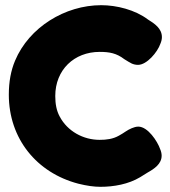

<svg xmlns="http://www.w3.org/2000/svg" viewBox="-20 -720 657 740"><path d="M367 0C419 0 475 -10 520 -37C535 -46 544 -52 549 -55C574 -69 603 -88 603 -120C603 -128 601 -137 597 -146C587 -175 550 -232 513 -232C504 -232 496 -229 488 -226C479 -222 471 -218 464 -213C456 -208 448 -202 438 -197C415 -184 390 -181 364 -181C301 -181 240 -214 210 -271C198 -293 193 -319 193 -350C193 -451 266 -520 364 -520C402 -520 429 -515 459 -492C470 -485 480 -479 488 -475C495 -472 503 -470 512 -470C546 -470 587 -519 598 -551C602 -560 604 -569 604 -577C604 -610 576 -629 550 -645C501 -682 430 -700 370 -700C231 -700 92 -615 38 -486C22 -448 14 -405 14 -355C14 -186 121 -54 282 -12C314 -4 342 0 367 0Z"/></svg>

Font: Periwinkle
Style: Bold
Weight: 700
Version: Version 2.001